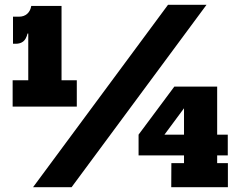

<svg xmlns="http://www.w3.org/2000/svg" viewBox="-20 -785 1003 805"><path d="M122.5 -760H238V-448.5H302V-338H33V-448.5H98.5V-711ZM34.5 -715H59Q80.5 -715 94 -727Q107.5 -739 111 -760H129.5L112.5 -644.5H95.5Q89.5 -620.5 77.2 -611Q65 -601.5 46 -601.5H34.5ZM118.5 0 684.5 -765H846L280 0ZM890.5 -422V-101H935.5V0H698L698.5 -101H751.5V-376L711 -422ZM935 -220.5V-133.5H561V-220.5ZM711 -422 798.5 -394.5 644 -186 561 -220.5Z"/></svg>

Font: Hepta Slab ExtraBold
Style: Regular
Weight: 800
Designer: Michael LaGattuta
Foundry: Michael LaGattuta
Version: Version 1.102